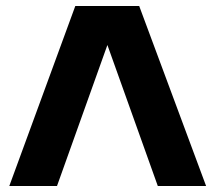

<svg xmlns="http://www.w3.org/2000/svg" viewBox="-20 -630 718 640"><path d="M667 -10 444 -610H231L11 -10H170L338 -480L506 -10Z"/></svg>

Font: Perun
Style: Bold
Weight: 700
Foundry: Copyright (c) Stefan Peev, Context Ltd, 2016
Version: Version 1.089